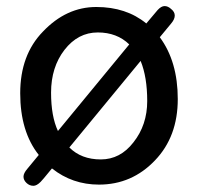

<svg xmlns="http://www.w3.org/2000/svg" viewBox="-20 -555 645 626"><path d="M146.5 -252.9Q146.5 -175.8 168.9 -127.9L401.4 -410.2Q361.3 -449.2 298.8 -449.2Q234.4 -449.2 190.4 -392.6Q146.5 -335.9 146.5 -252.9ZM106.4 -49.8Q45.9 -126 45.9 -251Q45.9 -376 120.1 -452.1Q196.3 -532.2 293.9 -532.2Q391.6 -532.2 457 -478.5Q491.2 -519.5 494.1 -522.5Q505.9 -535.2 516.6 -535.2Q527.3 -535.2 537.1 -526.4Q549.8 -516.6 549.8 -504.4Q549.8 -492.2 538.1 -478.5L501 -433.6Q559.6 -354.5 559.6 -231.9Q559.6 -109.4 485.4 -32.2Q410.2 46.9 302.7 46.9Q215.8 46.9 149.4 -5.9Q115.2 36.1 112.3 38.1Q99.6 50.8 88.9 50.8Q76.2 50.8 66.4 41.5Q56.6 32.2 56.6 21Q56.6 9.8 69.3 -4.9ZM415 -90.8Q460 -147.5 460 -225.6Q460 -303.7 438.5 -356.4L206.1 -74.2Q245.1 -35.2 308.6 -35.2Q372.1 -35.2 415 -90.8Z"/></svg>

Font: TaiwanPearl
Style: Regular
Weight: 400
Version: Version 2.102